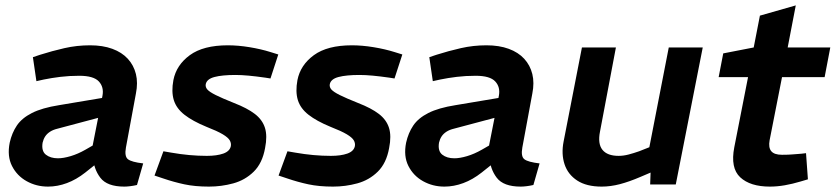

<svg xmlns="http://www.w3.org/2000/svg" viewBox="-20 -684 3099 712"><path d="M488 2Q475 5 462.5 6.5Q450 8 441 8Q377 8 352 -25Q327 -58 325 -103L320 -126L360 -329Q366 -361 346.5 -382Q327 -403 274 -403Q237 -403 204 -399Q171 -395 142 -389L115 -383L102 -472L129 -481Q173 -495 219 -505.5Q265 -516 314 -516Q361 -516 396.5 -503Q432 -490 454 -466Q476 -442 484 -409.5Q492 -377 484 -337L447 -137Q441 -104 454.5 -93.5Q468 -83 511 -78ZM158 8Q115 8 79 -12Q43 -32 24.5 -68.5Q6 -105 16 -155Q24 -191 42.5 -218.5Q61 -246 98.5 -265Q136 -284 199 -294L378 -324L363 -252L194 -207Q177 -203 165.5 -195.5Q154 -188 147.5 -178Q141 -168 138 -155Q133 -124 150 -110.5Q167 -97 195 -97Q215 -97 242 -105Q269 -113 297 -129L344 -156L355 -91L296 -44Q263 -18 228 -5Q193 8 158 8Z M755 8Q703 8 663.5 -0.5Q624 -9 586 -22L553 -33L586 -123L615 -118Q649 -112 682 -109Q715 -106 747 -106Q784 -106 808 -114.5Q832 -123 836 -142Q838 -153 832 -163.5Q826 -174 806 -186Q786 -198 745 -214Q694 -235 664 -258.5Q634 -282 624.5 -313Q615 -344 623 -387Q634 -443 684 -479.5Q734 -516 825 -516Q863 -516 905.5 -509Q948 -502 983 -491L1012 -482L983 -393L964 -396Q929 -401 902 -403.5Q875 -406 853 -406Q804 -406 775.5 -398.5Q747 -391 743 -372Q741 -361 749 -352Q757 -343 780 -331.5Q803 -320 848 -302Q897 -283 925 -261.5Q953 -240 962.5 -210Q972 -180 963 -135Q953 -79 921 -47.5Q889 -16 845 -4Q801 8 755 8Z M1215 8Q1163 8 1123.5 -0.5Q1084 -9 1046 -22L1013 -33L1046 -123L1075 -118Q1109 -112 1142 -109Q1175 -106 1207 -106Q1244 -106 1268 -114.5Q1292 -123 1296 -142Q1298 -153 1292 -163.5Q1286 -174 1266 -186Q1246 -198 1205 -214Q1154 -235 1124 -258.5Q1094 -282 1084.5 -313Q1075 -344 1083 -387Q1094 -443 1144 -479.5Q1194 -516 1285 -516Q1323 -516 1365.5 -509Q1408 -502 1443 -491L1472 -482L1443 -393L1424 -396Q1389 -401 1362 -403.5Q1335 -406 1313 -406Q1264 -406 1235.5 -398.5Q1207 -391 1203 -372Q1201 -361 1209 -352Q1217 -343 1240 -331.5Q1263 -320 1308 -302Q1357 -283 1385 -261.5Q1413 -240 1422.5 -210Q1432 -180 1423 -135Q1413 -79 1381 -47.5Q1349 -16 1305 -4Q1261 8 1215 8Z M1958 2Q1945 5 1932.5 6.5Q1920 8 1911 8Q1847 8 1822 -25Q1797 -58 1795 -103L1790 -126L1830 -329Q1836 -361 1816.5 -382Q1797 -403 1744 -403Q1707 -403 1674 -399Q1641 -395 1612 -389L1585 -383L1572 -472L1599 -481Q1643 -495 1689 -505.5Q1735 -516 1784 -516Q1831 -516 1866.5 -503Q1902 -490 1924 -466Q1946 -442 1954 -409.5Q1962 -377 1954 -337L1917 -137Q1911 -104 1924.5 -93.5Q1938 -83 1981 -78ZM1628 8Q1585 8 1549 -12Q1513 -32 1494.5 -68.5Q1476 -105 1486 -155Q1494 -191 1512.5 -218.5Q1531 -246 1568.5 -265Q1606 -284 1669 -294L1848 -324L1833 -252L1664 -207Q1647 -203 1635.5 -195.5Q1624 -188 1617.5 -178Q1611 -168 1608 -155Q1603 -124 1620 -110.5Q1637 -97 1665 -97Q1685 -97 1712 -105Q1739 -113 1767 -129L1814 -156L1825 -91L1766 -44Q1733 -18 1698 -5Q1663 8 1628 8Z M2211 8Q2155 8 2120.5 -14.5Q2086 -37 2073.5 -75Q2061 -113 2070 -159L2138 -508H2264L2205 -196Q2196 -151 2214 -128.5Q2232 -106 2274 -106Q2292 -106 2311 -111Q2330 -116 2350 -123L2388 -138L2460 -508H2586L2486 0H2391L2394 -83L2416 -54L2355 -28Q2313 -10 2278.5 -1Q2244 8 2211 8Z M2835 8Q2762 8 2725 -26.5Q2688 -61 2703 -138L2754 -398H2645L2662 -486L2775 -508L2798 -626L2931 -664L2901 -508H3059L3038 -398H2880L2834 -164Q2829 -137 2840 -123.5Q2851 -110 2880 -110Q2904 -110 2920 -111.5Q2936 -113 2952 -114L2969 -116L2976 -19L2949 -11Q2919 -2 2890.5 3Q2862 8 2835 8Z"/></svg>

Font: REM Medium Medium
Style: Italic
Weight: 500
Italic angle: -11°
Version: Version 1.005;gftools[0.9.28]